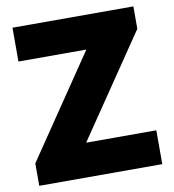

<svg xmlns="http://www.w3.org/2000/svg" viewBox="-83 -813 801 886"><g transform="rotate(-10 318.0 -370.0)"><path d="M29.5 0V-105L376.5 -616.5L377.5 -581.5H34.5V-740H601V-635L253.5 -123.5L252.5 -158.5H606V0Z"/></g></svg>

Font: Encode Sans SC Condensed Thin ExtraBold
Style: Regular
Weight: 800
Version: Version 3.002